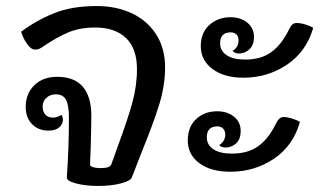

<svg xmlns="http://www.w3.org/2000/svg" viewBox="-20 -606 1093 635"><path d="M201 -19Q208 -117 208 -218Q208 -257 198.5 -275.5Q189 -294 165 -294Q146 -294 133.5 -282.5Q121 -271 121 -254Q121 -237 130 -227Q139 -217 155 -217Q169 -217 183 -226Q188 -219 188 -210Q188 -195 175.5 -184.5Q163 -174 140 -174Q107 -174 86 -195.5Q65 -217 65 -253Q65 -296 93.5 -324Q122 -352 169 -352Q226 -352 254 -319Q282 -286 282 -224Q282 -193 280 -117Q278 -75 278 -61Q278 -56 288 -53Q298 -50 313 -50Q343 -50 348 -62L371 -126Q401 -207 417 -264Q433 -321 433 -377Q433 -446 396.5 -480.5Q360 -515 295 -515Q245 -515 207.5 -499.5Q170 -484 127 -455Q117 -448 111 -445Q105 -442 96 -442Q83 -442 70 -460Q57 -478 50 -501Q99 -538 158 -562Q217 -586 300 -586Q364 -586 415 -562.5Q466 -539 496 -493Q526 -447 526 -383Q526 -323 506.5 -260Q487 -197 449 -104Q435 -69 416 -19Q412 -8 380 0.5Q348 9 305 9Q262 9 231 0.5Q200 -8 201 -19Z M644 -453Q644 -498 672.5 -523.5Q701 -549 742 -549Q776 -549 798 -531Q820 -513 820 -484Q820 -457 805 -443Q790 -429 769 -429Q763 -429 757 -432Q751 -435 749 -438Q769 -449 769 -473Q769 -485 762 -492Q755 -499 743 -499Q708 -499 708 -463Q708 -438 729.5 -423.5Q751 -409 791 -409Q843 -409 877 -433.5Q911 -458 935 -507Q941 -520 947 -525Q953 -530 961 -530Q974 -530 990 -525Q1006 -520 1016 -514Q993 -435 929 -392Q865 -349 785 -349Q721 -349 682.5 -378Q644 -407 644 -453ZM601 -141Q601 -187 629 -212.5Q657 -238 698 -238Q732 -238 754 -220Q776 -202 776 -173Q776 -146 761 -132Q746 -118 725 -118Q719 -118 713 -120.5Q707 -123 705 -126Q725 -139 725 -161Q725 -173 718 -180.5Q711 -188 699 -188Q664 -188 664 -152Q664 -127 685.5 -112.5Q707 -98 747 -98Q800 -98 834 -122.5Q868 -147 892 -196Q898 -208 904 -213.5Q910 -219 918 -219Q930 -219 946 -214Q962 -209 972 -203Q950 -124 886 -81Q822 -38 742 -38Q677 -38 639 -66.5Q601 -95 601 -141Z"/></svg>

Font: Krub Medium
Style: Italic
Weight: 500
Italic angle: -8°
Designer: Ekaluck Peanpanawate
Foundry: Cadson Demak Co.,Ltd.
Version: Version 1.000; ttfautohint (v1.6)